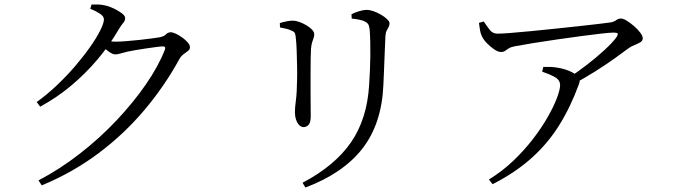

<svg xmlns="http://www.w3.org/2000/svg" viewBox="-20 -791 3040 867"><path d="M153.8 23.6Q250.3 -26.9 340.3 -96.9Q430.3 -166.9 506.2 -247.4Q582.1 -327.9 638.8 -410Q695.5 -492.1 724.3 -566Q730 -581.5 716.1 -581.5Q708.1 -581.5 687.6 -579Q667.1 -576.5 641.3 -572.5Q615.5 -568.5 592.5 -564.8Q569.4 -561.1 555.6 -557.8Q539.6 -554.2 525.3 -549.8Q510.9 -545.4 500.2 -545.4Q488.8 -545.4 472.7 -557Q456.7 -568.5 438.6 -582.8L453.9 -607.4Q469.3 -605.4 480.5 -604.1Q491.7 -602.8 501.1 -602.8Q519 -602.8 548.3 -605Q577.6 -607.3 608.6 -610.6Q639.5 -613.9 664.5 -617.3Q689.5 -620.7 699.5 -622.4Q720.7 -626.4 729.5 -635.9Q738.3 -645.3 751 -645.3Q759.8 -645.3 774.5 -638.5Q789.3 -631.7 803.6 -621.2Q818 -610.7 827.9 -599.2Q837.8 -587.7 837.8 -577.6Q837.8 -567.9 829.1 -561.2Q820.3 -554.4 809.5 -546.6Q798.7 -538.7 791 -525.9Q722.9 -401.6 631.5 -293.5Q540.2 -185.4 424.9 -99Q309.7 -12.5 168.7 46.1ZM145.7 -330.2Q192.3 -363.7 237 -406.1Q281.7 -448.4 320 -493.2Q358.2 -537.9 387.4 -579.6Q416.6 -621.3 432.9 -654.1Q449.3 -686.9 449.3 -703.8Q449.3 -717.2 431.5 -729Q413.8 -740.8 387.6 -751.6L393.4 -770.5Q406.8 -770.8 421.6 -770.7Q436.4 -770.7 453.3 -766.7Q473 -762.8 494.2 -752.5Q515.5 -742.3 530.3 -730.9Q545.1 -719.5 545.1 -710Q545.1 -697 536.2 -687.1Q527.4 -677.3 515.9 -658Q474.1 -586 419.6 -521.8Q365.2 -457.6 300.7 -403.8Q236.3 -350 161.5 -309.2Z M1346.2 34.3Q1492.5 -42.9 1565.2 -148.6Q1637.8 -254.2 1646.9 -407.9Q1649.1 -441.6 1650.5 -474.7Q1651.9 -507.8 1652.3 -538.7Q1652.6 -569.6 1652 -598.5Q1651.4 -627.4 1649.6 -652.7Q1648.6 -665.6 1645.4 -675.9Q1642.2 -686.2 1628.2 -693.6Q1620 -698.5 1603.7 -701.8Q1587.4 -705.2 1568.2 -707.2L1567.2 -726.9Q1583.1 -734.9 1602.4 -740.6Q1621.6 -746.4 1634.9 -746.4Q1649.6 -746.4 1667.3 -740.2Q1684.9 -733.9 1701.4 -724.2Q1717.9 -714.4 1728.4 -704Q1738.9 -693.7 1738.9 -686.2Q1738.9 -675.4 1734.5 -668Q1730.2 -660.7 1725.8 -652.2Q1721.4 -643.6 1720.4 -627.1Q1719.4 -605.3 1718.2 -576.3Q1717 -547.3 1715.8 -516.7Q1714.6 -486.1 1713.4 -457.1Q1712.3 -428.2 1711.1 -405.2Q1703.3 -231.1 1616 -119.4Q1528.6 -7.8 1359.1 55.8ZM1351.2 -217Q1340.1 -217 1331 -226.2Q1322 -235.4 1316.8 -251Q1311.7 -266.7 1311.7 -285.1Q1311.7 -304.9 1316.2 -338.5Q1320.8 -372 1321.5 -433.1Q1322.3 -456.7 1321.5 -492.2Q1320.8 -527.8 1319.7 -562Q1318.5 -596.3 1316.3 -614.1Q1315.1 -632.1 1312.1 -640.1Q1309.1 -648.1 1296.5 -652.7Q1284.9 -658.4 1272.4 -661.2Q1259.8 -664.1 1244.4 -667.1L1243.6 -686.9Q1258.9 -691.6 1274.2 -694.6Q1289.5 -697.7 1301.4 -697.7Q1315.5 -697.7 1332 -691.8Q1348.5 -685.8 1363.9 -676.7Q1379.2 -667.7 1389.1 -657Q1399 -646.3 1399 -636.6Q1399 -627.2 1396 -619Q1393.1 -610.8 1389.6 -600.4Q1386.2 -589.9 1384.4 -571.1Q1383.4 -558.1 1382.9 -527.3Q1382.4 -496.5 1382.4 -457.1Q1382.4 -417.7 1382.4 -378.6Q1382.4 -339.6 1382.8 -309.4Q1383.2 -279.2 1383.2 -266.8Q1383.2 -238.4 1373.7 -227.7Q1364.2 -217 1351.2 -217Z M2544 -437Q2587.3 -465.2 2631.1 -499.1Q2675 -533 2710.4 -565.8Q2745.8 -598.5 2762.3 -620.9Q2771.9 -635.4 2768.9 -639.6Q2765.9 -643.8 2750.3 -643.8Q2736.1 -643.8 2697 -639.5Q2657.9 -635.2 2605.4 -628.1Q2553 -621.1 2496.6 -613Q2440.2 -604.8 2389.6 -596.7Q2339 -588.6 2305.5 -582.2Q2286.5 -578.5 2277 -572.4Q2267.6 -566.2 2260.8 -561.3Q2254 -556.3 2241.7 -556.3Q2229.4 -556.3 2212.2 -567.7Q2195 -579.1 2179.3 -595.3Q2163.5 -611.5 2156.3 -626.6Q2149.7 -640.2 2147.4 -655.6Q2145.1 -671 2142.8 -687.7L2164.3 -694Q2179.6 -671.6 2192.2 -655.3Q2204.9 -639 2226.7 -639Q2242.6 -639 2282.1 -641.9Q2321.6 -644.8 2374.6 -650.1Q2427.5 -655.4 2484.4 -661.2Q2541.3 -667 2593.7 -672.8Q2646.1 -678.6 2684.4 -683.1Q2722.6 -687.6 2736.9 -689.8Q2752.5 -692.4 2762.3 -699.8Q2772.1 -707.3 2784.4 -707.3Q2794.3 -707.3 2810.4 -697.4Q2826.6 -687.5 2843.2 -673.1Q2859.8 -658.6 2871.1 -643.6Q2882.4 -628.5 2882.4 -618.2Q2882.4 -606.9 2871.3 -600.1Q2860.2 -593.2 2845.7 -587.8Q2831.1 -582.4 2819.7 -574.1Q2796.4 -556.3 2755.3 -527.1Q2714.3 -497.8 2664.5 -466.6Q2614.7 -435.5 2563.7 -408.1ZM2187.7 19.5Q2247.1 -16.7 2297.1 -64.3Q2347.1 -111.9 2386.4 -163Q2425.7 -214.1 2453.1 -262.2Q2480.5 -310.4 2494.9 -348.5Q2509.2 -386.6 2509.2 -406.6Q2509.2 -429.8 2485 -443.2Q2460.9 -456.5 2428.3 -467.4L2433.2 -488.8Q2454.5 -489.3 2469.1 -488.6Q2483.6 -487.8 2496.7 -485.5Q2526.9 -480.7 2550.4 -470.7Q2573.9 -460.8 2585.3 -449.2Q2594.2 -441 2596.8 -433.4Q2599.4 -425.9 2594.2 -410.9Q2557 -309.1 2506.1 -227Q2455.2 -145 2382.4 -79.2Q2309.7 -13.3 2204.4 40.8Z"/></svg>

Font: Noto Serif KR ExtraLight
Style: Regular
Weight: 200
Designer: Ryoko NISHIZUKA 西塚涼子 (kana & ideographs); Frank Grießhammer (Latin, Greek & Cyrillic); Wenlong ZHANG 张文龙 (bopomofo); San
Foundry: Adobe
Version: Version 2.002-H1;hotconv 1.1.0;makeotfexe 2.6.0